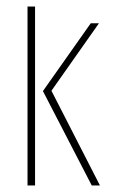

<svg xmlns="http://www.w3.org/2000/svg" viewBox="-20 -566 344 586"><path d="M260 0 111 -288 257 -495H282L137 -289L285 0ZM64 0V-546H87V0Z"/></svg>

Font: Alumni Sans Thin Thin
Style: Regular
Weight: 250
Version: Version 1.018